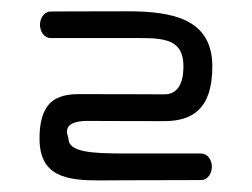

<svg xmlns="http://www.w3.org/2000/svg" viewBox="-20 -725 446 340"><path d="M336.3 -406.2C347.6 -406.2 355.2 -417.6 355.2 -429.7C355.2 -441.8 347.6 -453.2 336.2 -453.2C336.2 -453.2 257 -453.2 201.2 -453.2C142.7 -453.2 101.2 -455.4 101.2 -479.6C101.2 -483.8 84.7 -510.9 135.7 -510.9C135.7 -510.9 190 -510.5 270.8 -510.5C320.6 -510.5 356 -531.9 356 -607.3C356 -692 285.1 -705 204.8 -705C124 -705 69.7 -704.6 69.7 -704.6C58.4 -704.6 50.8 -693.2 50.8 -681.1C50.8 -669 58.4 -657.6 69.8 -657.6C69.8 -657.6 149 -657.6 204.8 -657.6C262.3 -657.6 304.8 -661.4 304.8 -607.3C304.8 -576.1 294 -557.9 270.8 -557.9C270.8 -557.9 216.5 -558.3 135.8 -558.3C99.5 -558.3 50 -563 50 -479.6C50 -412 98.3 -405.4 157.2 -405.5C171.2 -405.5 186 -405.8 201.2 -405.8C282 -405.8 336.3 -406.2 336.3 -406.2Z"/></svg>

Font: Hi.
Style: Bold
Weight: 400
Designer: Mew Too, Robert Jablonski
Foundry: Cannot Into Space Fonts
Version: Version 1.996